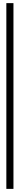

<svg xmlns="http://www.w3.org/2000/svg" viewBox="-20 -945 127 1240"><path d="M21 274.9V-924.8H66.9V274.9Z"/></svg>

Font: Scarab Serif
Style: Regular
Weight: 400
Designer: John Roberts
Foundry: Scarab
Version: 1.0